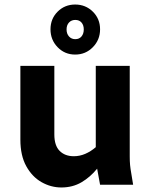

<svg xmlns="http://www.w3.org/2000/svg" viewBox="-20 -816 668 848"><path d="M70 -199V-525H220V-222Q220 -173 243.5 -149.5Q267 -126 306 -126Q332 -126 356.5 -136.5Q381 -147 403 -166V-525H553V-125Q553 -104 554.5 -87.5Q556 -71 560 -49L568 0H422L409 -71Q379 -34 340 -11Q301 12 251 12Q205 12 163.5 -11.5Q122 -35 96 -82Q70 -129 70 -199ZM203 -686.5Q203 -733 234.5 -764.5Q266 -796 312 -796Q358.1 -796 390 -764.5Q422 -733 422 -686.5Q422 -640 390 -607.5Q358.1 -575 312 -575Q266 -575 234.5 -607.5Q203 -640 203 -686.5ZM274 -686Q274 -667 284.7 -655Q295.5 -643 312.4 -643Q330 -643 340 -655Q350 -667 350 -686Q350 -705 340 -716.5Q330 -728 312.4 -728Q295.5 -728 284.7 -716.5Q274 -705 274 -686Z"/></svg>

Font: Radio Canada
Style: Regular
Weight: 400
Designer: Charles Daoud, Etienne Aubert Bonn, Alexandre Saumier Demers, Jacques Le Bailly
Foundry: Radio-Canada
Version: Version 2.104;gftools[0.9.28.dev5+ged2979d]